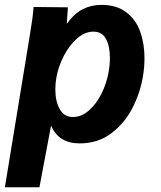

<svg xmlns="http://www.w3.org/2000/svg" viewBox="-38 -580 658 786"><path d="M99.5 -551.5 240 -550 235.5 -483Q266.5 -525 301 -542.5Q335.5 -560 377 -560Q439.5 -560 479 -529.8Q518.5 -499.5 536 -450.2Q553.5 -401 553.5 -341.5Q553.5 -303 546.5 -263.5Q535.5 -199 503.8 -137.2Q472 -75.5 417.5 -34.2Q363 7 288 7Q202 7 171 -66L123.5 186.5H-18L84.5 -438Q89.5 -469.5 93.8 -498.8Q98 -528 99.5 -551.5ZM406.5 -284.5Q412 -314.5 412 -342.5Q412 -390 396 -420.2Q380 -450.5 344.5 -450.5Q309.5 -450.5 277.8 -422.8Q246 -395 223.5 -351.8Q201 -308.5 193 -263.5Q188.5 -239 188.5 -214.5Q188.5 -165.5 206.5 -133.2Q224.5 -101 260.5 -101Q295.5 -101 326.2 -128Q357 -155 377.8 -197.2Q398.5 -239.5 406.5 -284.5Z"/></svg>

Font: JuliaMono ExtraBoldItalic
Style: Regular
Weight: 800
Italic angle: -9°
Monospace: yes
Designer: cormullion
Foundry: corm
Version: Version 0.049; ttfautohint (v1.8.4)